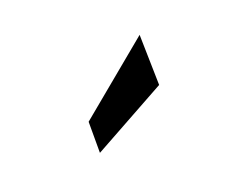

<svg xmlns="http://www.w3.org/2000/svg" viewBox="-44 -862 483 401"><g transform="rotate(-30 197.5 -661.0)"><path d="M110 -575 122 -643 305 -747 288 -636Z"/></g></svg>

Font: Cabin VF Beta
Style: Italic
Weight: 400
Italic angle: -7°
Designer: Pablo Impallari
Foundry: Pablo Impallari. http://www.impallari.com Igino Marini. http://www.ikern.com
Version: Version 2.300